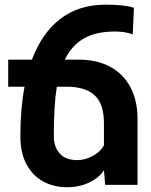

<svg xmlns="http://www.w3.org/2000/svg" viewBox="-20 -780 639 810"><path d="M560.1 -279.3V0H423.8L418.5 -61.5Q398.4 -30.3 356.9 -10.3Q315.4 9.8 262.2 9.8Q207.5 9.8 163.1 -13.9Q118.7 -37.6 92.3 -85.9Q65.9 -134.3 65.9 -206.1Q65.9 -320.3 83.5 -414.1H14.6V-528.3H114.7Q156.7 -640.1 233.6 -699.7Q310.5 -759.3 422.4 -760.3Q460 -760.7 492.4 -757.3Q524.9 -753.9 544.9 -747.1L540 -634.8Q508.8 -647 464.8 -647Q383.8 -647 332.8 -617.2Q281.7 -587.4 253.4 -528.3H313Q389.2 -528.3 444.8 -498.3Q500.5 -468.3 530.3 -412.1Q560.1 -356 560.1 -279.3ZM418.5 -259.8Q418.5 -341.8 379.2 -377.9Q339.8 -414.1 262.7 -414.1H219.7Q207 -335.9 207 -205.1Q207 -159.7 232.2 -132.1Q257.3 -104.5 306.6 -104.5Q337.4 -104.5 369.6 -121.1Q401.9 -137.7 418.5 -166.5Z"/></svg>

Font: Mardoto
Style: Bold
Weight: 700
Designer: Christian Robertson, Vahan Hovhannisyan
Foundry: Google
Version: Version 1.000